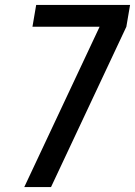

<svg xmlns="http://www.w3.org/2000/svg" viewBox="-20 -755 545 775"><path d="M78 0 382 -647H111L126 -735H505L490 -647L186 0Z"/></svg>

Font: Iosevka Curly Semibold Oblique
Style: Regular
Weight: 600
Italic angle: -9°
Monospace: yes
Designer: Belleve Invis
Foundry: Belleve Invis
Version: Version 11.1.0; ttfautohint (v1.8.3)